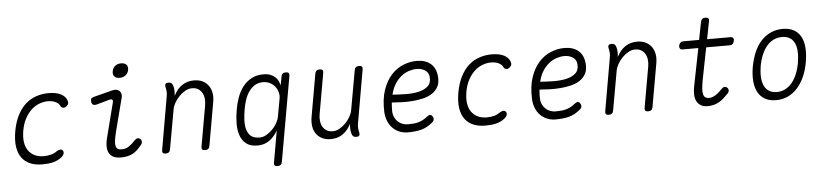

<svg xmlns="http://www.w3.org/2000/svg" viewBox="-50 -1056 6700 1554"><g transform="rotate(-5 3300.0 -279.5)"><path d="M61 -277Q75 -352 103 -406Q131 -460 169.5 -494Q208 -528 256 -544Q304 -560 355 -560Q389 -560 414.5 -554.5Q440 -549 457.5 -539.5Q475 -530 486 -518Q497 -506 502 -493Q512 -470 504.5 -456.5Q497 -443 484 -436Q470 -429 458.5 -433Q447 -437 441 -451Q433 -469 407.5 -482Q382 -495 344 -495Q310 -495 274.5 -481.5Q239 -468 209.5 -440.5Q180 -413 158 -372Q136 -331 126 -275Q117 -223 123 -182Q129 -141 149 -113Q169 -85 200.5 -70Q232 -55 274 -55Q305 -55 333 -62.5Q361 -70 380 -85Q393 -94 407 -96Q421 -98 430 -88Q434 -83 435.5 -77Q437 -71 435.5 -64Q434 -57 429 -49.5Q424 -42 416 -35Q401 -22 383.5 -13.5Q366 -5 346 0.5Q326 6 303 8Q280 10 254 10Q201 10 159.5 -7Q118 -24 91.5 -59Q65 -94 56.5 -148Q48 -202 61 -277Z M732 -433Q717 -430 707 -436Q697 -442 694 -458Q691 -475 697 -484.5Q703 -494 720 -498L872 -537Q892 -542 906.5 -539Q921 -536 930.5 -526.5Q940 -517 943.5 -503.5Q947 -490 943 -473L874 -206Q863 -163 859 -134Q855 -105 859 -87.5Q863 -70 874.5 -62.5Q886 -55 908 -55Q940 -55 967 -73.5Q994 -92 1019 -120Q1030 -132 1042 -133Q1054 -134 1063 -126Q1073 -119 1074 -104Q1075 -89 1065 -78Q1047 -56 1029.5 -39Q1012 -22 992 -11.5Q972 -1 948.5 4.5Q925 10 894 10Q862 10 839 0.5Q816 -9 802.5 -29.5Q789 -50 787 -81.5Q785 -113 796 -157L869 -443Q872 -456 865 -462Q858 -468 847 -465ZM941 -633Q912 -633 898 -648.5Q884 -664 889 -691Q894 -718 913.5 -733.5Q933 -749 962 -749Q990 -749 1004.5 -733.5Q1019 -718 1014 -691Q1009 -664 989 -648.5Q969 -633 941 -633Z M1330 -560Q1346 -560 1355 -552Q1364 -544 1368 -528Q1373 -509 1373.5 -490Q1374 -471 1372 -450Q1398 -503 1440 -531.5Q1482 -560 1537 -560Q1577 -560 1606.5 -545.5Q1636 -531 1654.5 -505.5Q1673 -480 1679 -445Q1685 -410 1677 -368L1616 -22Q1614 -6 1604.5 2Q1595 10 1578 10Q1561 10 1555 2Q1549 -6 1552 -22L1610 -351Q1615 -380 1612 -406.5Q1609 -433 1597 -453.5Q1585 -474 1565 -486Q1545 -498 1515 -498Q1488 -498 1461 -483Q1434 -468 1411.5 -445Q1389 -422 1373 -394Q1357 -366 1353 -341L1296 -22Q1294 -6 1284.5 2Q1275 10 1258 10Q1241 10 1235 2Q1229 -6 1232 -22L1307 -452Q1311 -471 1309.5 -490.5Q1308 -510 1303 -528Q1300 -544 1306.5 -552Q1313 -560 1330 -560Z M2284 -560Q2301 -560 2307 -552Q2313 -544 2310 -527L2189 158Q2187 174 2177.5 182Q2168 190 2151 190Q2134 190 2128 182Q2122 174 2125 158L2170 -98Q2142 -48 2101 -19Q2060 10 2005 10Q1946 10 1912.5 -17Q1879 -44 1864.5 -87.5Q1850 -131 1851 -185Q1852 -239 1862 -295Q1870 -343 1887 -390.5Q1904 -438 1932 -475.5Q1960 -513 2002 -536.5Q2044 -560 2101 -560Q2135 -560 2158.5 -550.5Q2182 -541 2197.5 -526.5Q2213 -512 2221 -494Q2229 -476 2233 -458L2246 -527Q2248 -544 2257.5 -552Q2267 -560 2284 -560ZM2093 -497Q2055 -497 2027 -480Q1999 -463 1978.5 -434.5Q1958 -406 1945.5 -369.5Q1933 -333 1926 -292Q1918 -248 1916 -205Q1914 -162 1923.5 -128Q1933 -94 1957 -73.5Q1981 -53 2027 -53Q2055 -53 2081.5 -68Q2108 -83 2131 -106Q2154 -129 2169.5 -156.5Q2185 -184 2189 -209L2215 -352Q2220 -378 2213 -404Q2206 -430 2190 -450.5Q2174 -471 2149 -484Q2124 -497 2093 -497Z M2807 10Q2791 10 2782 2Q2773 -6 2769 -22Q2764 -41 2763.5 -60Q2763 -79 2765 -100Q2739 -47 2697 -18.5Q2655 10 2600 10Q2560 10 2530.5 -4.5Q2501 -19 2482.5 -44.5Q2464 -70 2458.5 -105Q2453 -140 2460 -182L2521 -528Q2523 -544 2532.5 -552Q2542 -560 2559 -560Q2576 -560 2582 -552Q2588 -544 2585 -528L2527 -199Q2522 -170 2525 -143.5Q2528 -117 2540 -96.5Q2552 -76 2572 -64Q2592 -52 2622 -52Q2649 -52 2676 -67Q2703 -82 2725.5 -105Q2748 -128 2764 -156Q2780 -184 2784 -209L2841 -528Q2843 -544 2852.5 -552Q2862 -560 2879 -560Q2896 -560 2902 -552Q2908 -544 2905 -528L2830 -98Q2826 -79 2827.5 -59.5Q2829 -40 2834 -22Q2837 -6 2830.5 2Q2824 10 2807 10Z M3436 -102Q3445 -88 3442.5 -74.5Q3440 -61 3425 -50Q3382 -14 3335.5 -2Q3289 10 3225 10Q3189 10 3157.5 -3Q3126 -16 3102.5 -40Q3079 -64 3065.5 -97.5Q3052 -131 3050 -171Q3046 -274 3071 -347.5Q3096 -421 3138.5 -468Q3181 -515 3235.5 -537.5Q3290 -560 3347 -560Q3418 -560 3460.5 -523.5Q3503 -487 3508 -417Q3512 -369 3494.5 -336.5Q3477 -304 3445.5 -283.5Q3414 -263 3372.5 -253Q3331 -243 3286.5 -239.5Q3242 -236 3198 -237.5Q3154 -239 3117 -242Q3115 -225 3114.5 -207.5Q3114 -190 3114 -171Q3115 -144 3125 -122.5Q3135 -101 3151 -86Q3167 -71 3188 -63Q3209 -55 3233 -55Q3259 -55 3280 -57Q3301 -59 3319.5 -64.5Q3338 -70 3355 -79Q3372 -88 3389 -102Q3405 -115 3416 -115Q3427 -115 3436 -102ZM3128 -305Q3176 -301 3233 -300Q3290 -299 3337.5 -309Q3385 -319 3415 -345Q3445 -371 3441 -420Q3440 -439 3431.5 -453Q3423 -467 3409.5 -476Q3396 -485 3379 -490Q3362 -495 3342 -495Q3311 -495 3278 -484.5Q3245 -474 3216 -451Q3187 -428 3164 -392.5Q3141 -357 3128 -305Z M3661 -277Q3675 -352 3703 -406Q3731 -460 3769.5 -494Q3808 -528 3856 -544Q3904 -560 3955 -560Q3989 -560 4014.5 -554.5Q4040 -549 4057.5 -539.5Q4075 -530 4086 -518Q4097 -506 4102 -493Q4112 -470 4104.5 -456.5Q4097 -443 4084 -436Q4070 -429 4058.5 -433Q4047 -437 4041 -451Q4033 -469 4007.5 -482Q3982 -495 3944 -495Q3910 -495 3874.5 -481.5Q3839 -468 3809.5 -440.5Q3780 -413 3758 -372Q3736 -331 3726 -275Q3717 -223 3723 -182Q3729 -141 3749 -113Q3769 -85 3800.5 -70Q3832 -55 3874 -55Q3905 -55 3933 -62.5Q3961 -70 3980 -85Q3993 -94 4007 -96Q4021 -98 4030 -88Q4034 -83 4035.5 -77Q4037 -71 4035.5 -64Q4034 -57 4029 -49.5Q4024 -42 4016 -35Q4001 -22 3983.5 -13.5Q3966 -5 3946 0.5Q3926 6 3903 8Q3880 10 3854 10Q3801 10 3759.5 -7Q3718 -24 3691.5 -59Q3665 -94 3656.5 -148Q3648 -202 3661 -277Z M4636 -102Q4645 -88 4642.5 -74.5Q4640 -61 4625 -50Q4582 -14 4535.5 -2Q4489 10 4425 10Q4389 10 4357.5 -3Q4326 -16 4302.5 -40Q4279 -64 4265.5 -97.5Q4252 -131 4250 -171Q4246 -274 4271 -347.5Q4296 -421 4338.5 -468Q4381 -515 4435.5 -537.5Q4490 -560 4547 -560Q4618 -560 4660.5 -523.5Q4703 -487 4708 -417Q4712 -369 4694.5 -336.5Q4677 -304 4645.5 -283.5Q4614 -263 4572.5 -253Q4531 -243 4486.5 -239.5Q4442 -236 4398 -237.5Q4354 -239 4317 -242Q4315 -225 4314.5 -207.5Q4314 -190 4314 -171Q4315 -144 4325 -122.5Q4335 -101 4351 -86Q4367 -71 4388 -63Q4409 -55 4433 -55Q4459 -55 4480 -57Q4501 -59 4519.5 -64.5Q4538 -70 4555 -79Q4572 -88 4589 -102Q4605 -115 4616 -115Q4627 -115 4636 -102ZM4328 -305Q4376 -301 4433 -300Q4490 -299 4537.5 -309Q4585 -319 4615 -345Q4645 -371 4641 -420Q4640 -439 4631.5 -453Q4623 -467 4609.5 -476Q4596 -485 4579 -490Q4562 -495 4542 -495Q4511 -495 4478 -484.5Q4445 -474 4416 -451Q4387 -428 4364 -392.5Q4341 -357 4328 -305Z M4930 -560Q4946 -560 4955 -552Q4964 -544 4968 -528Q4973 -509 4973.5 -490Q4974 -471 4972 -450Q4998 -503 5040 -531.5Q5082 -560 5137 -560Q5177 -560 5206.5 -545.5Q5236 -531 5254.5 -505.5Q5273 -480 5279 -445Q5285 -410 5277 -368L5216 -22Q5214 -6 5204.5 2Q5195 10 5178 10Q5161 10 5155 2Q5149 -6 5152 -22L5210 -351Q5215 -380 5212 -406.5Q5209 -433 5197 -453.5Q5185 -474 5165 -486Q5145 -498 5115 -498Q5088 -498 5061 -483Q5034 -468 5011.5 -445Q4989 -422 4973 -394Q4957 -366 4953 -341L4896 -22Q4894 -6 4884.5 2Q4875 10 4858 10Q4841 10 4835 2Q4829 -6 4832 -22L4907 -452Q4911 -471 4909.5 -490.5Q4908 -510 4903 -528Q4900 -544 4906.5 -552Q4913 -560 4930 -560Z M5895 -530Q5909 -530 5915.5 -521Q5922 -512 5918 -498Q5916 -483 5907 -474Q5898 -465 5884 -465H5691L5640 -206Q5632 -163 5630 -134Q5628 -105 5633 -87.5Q5638 -70 5649.5 -62.5Q5661 -55 5678 -55Q5705 -55 5733.5 -73.5Q5762 -92 5787 -120Q5798 -132 5810 -133Q5822 -134 5831 -126Q5841 -119 5842 -105.5Q5843 -92 5833 -80Q5813 -59 5794 -42Q5775 -25 5755 -13.5Q5735 -2 5712 4Q5689 10 5662 10Q5629 10 5607.5 -2.5Q5586 -15 5574 -37Q5562 -59 5560.5 -89.5Q5559 -120 5566 -157L5627 -465H5499Q5485 -465 5478.5 -474Q5472 -483 5474 -498Q5478 -512 5487 -521Q5496 -530 5510 -530H5639L5667 -673Q5670 -689 5679 -697Q5688 -705 5705 -705Q5722 -705 5729 -697Q5736 -689 5732 -673L5704 -530Z M6218 10Q6165 10 6128.5 -10.5Q6092 -31 6071.5 -68.5Q6051 -106 6046.5 -158.5Q6042 -211 6053 -275Q6065 -340 6087.5 -392.5Q6110 -445 6144 -482Q6178 -519 6222.5 -539.5Q6267 -560 6320 -560Q6374 -560 6410.5 -539.5Q6447 -519 6467 -482Q6487 -445 6491 -393Q6495 -341 6484 -277Q6473 -212 6449.5 -159Q6426 -106 6392 -68.5Q6358 -31 6314.5 -10.5Q6271 10 6218 10ZM6230 -55Q6266 -55 6297 -70.5Q6328 -86 6352.5 -115Q6377 -144 6394 -185.5Q6411 -227 6420 -277Q6428 -327 6426 -367Q6424 -407 6410.5 -435.5Q6397 -464 6372 -479.5Q6347 -495 6309 -495Q6271 -495 6239.5 -479.5Q6208 -464 6184 -435Q6160 -406 6143 -365.5Q6126 -325 6117 -275Q6109 -225 6111.5 -184.5Q6114 -144 6128 -115Q6142 -86 6167.5 -70.5Q6193 -55 6230 -55Z"/></g></svg>

Font: Maple Mono NL ExtraLight
Style: Italic
Weight: 275
Italic angle: -10°
Monospace: yes
Designer: subframe7536
Version: Version 7.000